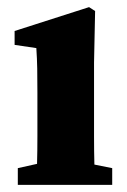

<svg xmlns="http://www.w3.org/2000/svg" viewBox="-20 -519 356 539"><path d="M30 0V-47L84 -59Q85 -95 85 -137Q85 -179 85 -210V-258Q85 -299 84.5 -326.5Q84 -354 82 -384L21 -393V-432L230 -499L247 -488L244 -343V-210Q244 -179 244 -136.5Q244 -94 245 -57L295 -47V0Z"/></svg>

Font: Source Serif Pro
Style: Bold
Weight: 700
Designer: Frank Grießhammer
Foundry: Adobe Systems Incorporated
Version: Version 3.001;hotconv 1.0.111;makeotfexe 2.5.65597